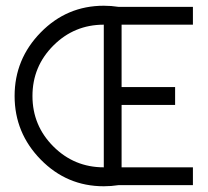

<svg xmlns="http://www.w3.org/2000/svg" viewBox="-20 -649 728 673"><path d="M395 0Q370.1 3.9 343.8 3.9Q214.4 3.9 122.8 -89.6Q31.2 -183.1 31.2 -312.5Q31.2 -441.9 122.8 -535.4Q214.4 -628.9 343.8 -628.9Q370.1 -628.9 395 -625H656.2V-562.5H406.2V-343.8H593.8V-281.2H406.2V-62.5H656.2V0ZM343.8 -562.5Q240.2 -562.5 167 -489.3Q93.8 -416 93.8 -312.5Q93.8 -209 167 -135.7Q240.2 -62.5 343.8 -62.5Z"/></svg>

Font: Juliett
Style: Regular
Weight: 400
Designer: GGBotNet
Foundry: GGBotNet
Version: 0.60